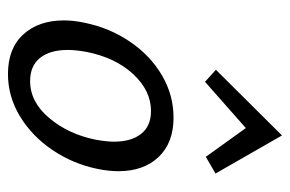

<svg xmlns="http://www.w3.org/2000/svg" viewBox="-146 -594 745 494"><g transform="rotate(90 227.0 -347.5)"><path d="M33 -139Q33 -164 39 -192Q52 -256 87.5 -308.5Q123 -361 174 -391Q225 -421 283 -421Q348 -421 384.5 -382.5Q421 -344 421 -279Q421 -254 415 -225Q402 -162 366.5 -109.5Q331 -57 280 -26Q229 5 171 5Q105 5 69 -34.5Q33 -74 33 -139ZM340 -221Q345 -249 345 -268Q345 -312 325 -337.5Q305 -363 266 -363Q214 -363 171.5 -317.5Q129 -272 114 -197Q109 -169 109 -149Q109 -103 129.5 -77.5Q150 -52 189 -52Q243 -52 284.5 -101.5Q326 -151 340 -221ZM427 -529 384 -504 310 -607 191 -502 160 -530 329 -700Z"/></g></svg>

Font: Ysabeau Medium
Style: Italic
Weight: 500
Italic angle: -12°
Designer: Christian Thalmann (Catharsis Fonts)
Version: Version 0.003